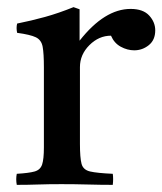

<svg xmlns="http://www.w3.org/2000/svg" viewBox="-20 -517 455 538"><path d="M27 1Q24 -15 27 -30Q61 -32 77 -36.5Q93 -41 98 -56Q103 -71 103 -104V-328Q103 -367 99.5 -386Q96 -405 80.5 -412.5Q65 -420 28 -425Q25 -439 28 -451Q68 -459 106 -469.5Q144 -480 186 -497L203 -491V-403Q273 -492 346 -492Q381 -492 398 -473.5Q415 -455 415 -432Q415 -405 397 -390.5Q379 -376 356 -376Q337 -376 318.5 -386Q300 -396 291 -417Q257 -417 230.5 -390.5Q204 -364 204 -329V-114Q204 -75 208.5 -58Q213 -41 232.5 -36.5Q252 -32 296 -30Q298 -16 296 1Q262 1 226 0Q190 -1 152 -1Q115 -1 86.5 0Q58 1 27 1Z"/></svg>

Font: Tiro Telugu
Style: Regular
Weight: 400
Designer: Telugu: John Hudson & Fiona Ross. Latin: John Hudson.
Foundry: Tiro Typeworks Ltd.
Version: Version 1.52